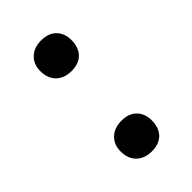

<svg xmlns="http://www.w3.org/2000/svg" viewBox="-136 -421 475 475"><g transform="rotate(-45 102.0 -183.0)"><path d="M103 11Q78 11 63 -3.5Q48 -18 48 -44Q48 -67 63 -81.5Q78 -96 103 -96Q129 -96 143 -81.5Q157 -67 157 -44Q157 -18 143 -3.5Q129 11 103 11ZM103 -270Q78 -270 63 -284.5Q48 -299 48 -325Q48 -348 63 -362.5Q78 -377 103 -377Q129 -377 143 -362.5Q157 -348 157 -325Q157 -299 143 -284.5Q129 -270 103 -270Z"/></g></svg>

Font: Cormorant Garamond Light SemiBold
Style: Regular
Weight: 600
Version: Version 4.001